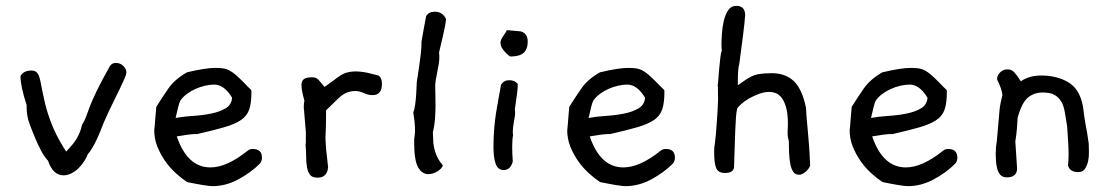

<svg xmlns="http://www.w3.org/2000/svg" viewBox="-20 -598 3820 656"><path d="M412 -350Q411 -342 405.5 -329.5Q400 -317 390.5 -297Q381 -277 366.5 -248Q352 -219 334 -178Q305 -100 280 -71Q276 -60 268 -47.5Q260 -35 249 -24Q238 -13 224.5 -6Q211 1 197 1Q161 1 144 -49Q131 -63 120.5 -83Q110 -103 102 -122Q94 -141 88.5 -155Q83 -169 82 -172Q71 -200 71 -231V-239Q60 -273 55 -297Q50 -321 50 -338Q60 -357 88 -357Q98 -357 104 -352Q110 -347 113.5 -337.5Q117 -328 119.5 -313.5Q122 -299 126 -281Q134 -240 143.5 -210.5Q153 -181 163 -158.5Q173 -136 183.5 -117.5Q194 -99 206 -80Q220 -95 229 -106Q238 -117 243.5 -127Q249 -137 253 -147Q257 -157 260 -171Q270 -187 274.5 -200.5Q279 -214 287 -234.5Q295 -255 310.5 -287.5Q326 -320 356 -373Q363 -383 376 -383Q391 -383 401.5 -372.5Q412 -362 412 -350Z M869 -40Q837 -8 794 15Q751 38 706 38Q687 38 619 24Q601 12 581 -6Q561 -24 544.5 -47.5Q528 -71 517.5 -97.5Q507 -124 507 -153V-152Q508 -161 509 -173Q510 -184 511 -198.5Q512 -213 514 -233Q534 -265 555.5 -296Q577 -327 619 -351Q683 -366 715 -366Q730 -366 741.5 -364.5Q753 -363 763.5 -357.5Q774 -352 784.5 -343Q795 -334 810 -319Q821 -307 827 -301.5Q833 -296 836 -293Q839 -290 839 -288Q839 -286 839 -282Q839 -246 831.5 -224Q824 -202 803.5 -188Q783 -174 747 -163.5Q711 -153 654 -140H648Q630 -140 584 -132Q620 -26 699 -26Q755 -26 826 -83Q833 -89 844 -89Q875 -89 875 -59Q875 -49 869 -40ZM773 -264Q746 -309 712 -309Q697 -309 680 -305Q663 -301 647.5 -294Q632 -287 618.5 -277Q605 -267 596 -254Q592 -246 588.5 -231Q585 -216 580 -195Q607 -200 639.5 -202Q672 -204 701.5 -210Q731 -216 751 -228Q771 -240 773 -264Z M1273 -340Q1285 -332 1285 -312Q1285 -273 1253 -273Q1238 -273 1223 -280Q1208 -287 1194 -287Q1178 -287 1163.5 -281Q1149 -275 1131 -257L1094 -221V-200Q1094 -185 1093.5 -166.5Q1093 -148 1092 -127Q1093 -90 1101 -27Q1098 9 1065 9Q1047 9 1039.5 -0.5Q1032 -10 1029 -26Q1026 -42 1026 -62Q1026 -82 1024 -103Q1025 -108 1025 -115Q1025 -122 1025 -130V-146L1019 -219Q1018 -224 1018 -228Q1018 -232 1018 -236Q1018 -244 1020 -254Q1010 -290 1010 -307Q1010 -321 1018 -327.5Q1026 -334 1047 -334Q1061 -334 1069 -324.5Q1077 -315 1089 -301L1133 -333Q1150 -346 1164.5 -350Q1179 -354 1193 -354Q1214 -354 1237 -349Z M1504 -533Q1503 -522 1500 -506Q1497 -490 1493 -473.5Q1489 -457 1485.5 -442Q1482 -427 1480 -418Q1481 -413 1481 -409Q1481 -405 1481 -400Q1481 -392 1479 -379Q1477 -366 1474 -352Q1471 -338 1469 -325.5Q1467 -313 1467 -306Q1467 -296 1467.5 -277Q1468 -258 1468 -235.5Q1468 -213 1466 -189Q1464 -165 1459 -146Q1460 -134 1460 -122Q1460 -110 1462.5 -96.5Q1465 -83 1471.5 -67Q1478 -51 1493 -33Q1490 -22 1474.5 -12.5Q1459 -3 1443 -3Q1422 -3 1408.5 -26.5Q1395 -50 1395 -113Q1395 -124 1396.5 -132.5Q1398 -141 1398 -153Q1398 -178 1392 -213Q1396 -223 1398.5 -241Q1401 -259 1402 -276.5Q1403 -294 1403.5 -306.5Q1404 -319 1404 -318Q1404 -319 1406.5 -334Q1409 -349 1412 -370Q1415 -391 1417.5 -412.5Q1420 -434 1420 -447V-455Q1423 -473 1427 -495Q1431 -517 1436 -543Q1445 -558 1466 -558Q1492 -558 1504 -533Z M1783 -456Q1783 -439 1777.5 -428.5Q1772 -418 1763 -413Q1754 -408 1743.5 -406.5Q1733 -405 1723 -405Q1709 -415 1699.5 -427.5Q1690 -440 1690 -452Q1690 -461 1698 -472.5Q1706 -484 1712 -495L1758 -491Q1783 -485 1783 -456ZM1749 -311V-307Q1749 -298 1746.5 -277.5Q1744 -257 1739 -224Q1740 -219 1740 -210Q1740 -204 1736 -183Q1732 -162 1732 -147Q1732 -144 1732.5 -141Q1733 -138 1733 -136Q1730 -122 1730 -96Q1730 -85 1730.5 -72.5Q1731 -60 1732 -46Q1724 -17 1701 -17Q1681 -17 1673.5 -38.5Q1666 -60 1666 -95Q1666 -130 1668.5 -159Q1671 -188 1675 -213.5Q1679 -239 1683.5 -262.5Q1688 -286 1692 -309Q1702 -324 1720 -324Q1739 -324 1749 -311Z M2280 -40Q2248 -8 2205 15Q2162 38 2117 38Q2098 38 2030 24Q2012 12 1992 -6Q1972 -24 1955.5 -47.5Q1939 -71 1928.5 -97.5Q1918 -124 1918 -153V-152Q1919 -161 1920 -173Q1921 -184 1922 -198.5Q1923 -213 1925 -233Q1945 -265 1966.5 -296Q1988 -327 2030 -351Q2094 -366 2126 -366Q2141 -366 2152.5 -364.5Q2164 -363 2174.5 -357.5Q2185 -352 2195.5 -343Q2206 -334 2221 -319Q2232 -307 2238 -301.5Q2244 -296 2247 -293Q2250 -290 2250 -288Q2250 -286 2250 -282Q2250 -246 2242.5 -224Q2235 -202 2214.5 -188Q2194 -174 2158 -163.5Q2122 -153 2065 -140H2059Q2041 -140 1995 -132Q2031 -26 2110 -26Q2166 -26 2237 -83Q2244 -89 2255 -89Q2286 -89 2286 -59Q2286 -49 2280 -40ZM2184 -264Q2157 -309 2123 -309Q2108 -309 2091 -305Q2074 -301 2058.5 -294Q2043 -287 2029.5 -277Q2016 -267 2007 -254Q2003 -246 1999.5 -231Q1996 -216 1991 -195Q2018 -200 2050.5 -202Q2083 -204 2112.5 -210Q2142 -216 2162 -228Q2182 -240 2184 -264Z M2748 -32Q2744 -21 2732.5 -11Q2721 -1 2710 -1Q2697 -1 2690 -11.5Q2683 -22 2680 -38.5Q2677 -55 2676 -76Q2675 -97 2675 -118Q2671 -128 2671 -144Q2671 -151 2671.5 -159.5Q2672 -168 2672 -174Q2672 -209 2666 -230.5Q2660 -252 2650.5 -264Q2641 -276 2630 -280Q2619 -284 2609 -284Q2591 -284 2572.5 -277Q2554 -270 2538.5 -261Q2523 -252 2512.5 -242.5Q2502 -233 2499 -228Q2496 -217 2494.5 -196.5Q2493 -176 2492 -149Q2491 -122 2490 -90.5Q2489 -59 2488 -26Q2485 -7 2457 -7Q2434 -7 2427 -23.5Q2420 -40 2420 -80Q2420 -90 2420.5 -94Q2421 -98 2422.5 -108Q2424 -118 2426 -139.5Q2428 -161 2431 -208Q2432 -230 2433 -247Q2434 -264 2433 -277Q2433 -288 2433 -295Q2433 -302 2432 -307Q2433 -308 2434 -324.5Q2435 -341 2437 -361Q2439 -381 2441 -399.5Q2443 -418 2446 -425Q2446 -430 2445.5 -434Q2445 -438 2445 -443Q2445 -459 2446.5 -482.5Q2448 -506 2453 -527Q2458 -548 2468 -563Q2478 -578 2496 -578Q2525 -578 2526 -547Q2524 -518 2519 -480Q2514 -442 2506 -380Q2501 -365 2501 -325V-307Q2503 -308 2510 -313Q2517 -318 2526.5 -324.5Q2536 -331 2547 -336.5Q2558 -342 2568 -344Q2591 -348 2616 -348Q2664 -348 2692.5 -320.5Q2721 -293 2734 -229Q2735 -205 2736.5 -190Q2738 -175 2739.5 -156.5Q2741 -138 2743.5 -110Q2746 -82 2748 -32Z M3245 -40Q3213 -8 3170 15Q3127 38 3082 38Q3063 38 2995 24Q2977 12 2957 -6Q2937 -24 2920.5 -47.5Q2904 -71 2893.5 -97.5Q2883 -124 2883 -153V-152Q2884 -161 2885 -173Q2886 -184 2887 -198.5Q2888 -213 2890 -233Q2910 -265 2931.5 -296Q2953 -327 2995 -351Q3059 -366 3091 -366Q3106 -366 3117.5 -364.5Q3129 -363 3139.5 -357.5Q3150 -352 3160.5 -343Q3171 -334 3186 -319Q3197 -307 3203 -301.5Q3209 -296 3212 -293Q3215 -290 3215 -288Q3215 -286 3215 -282Q3215 -246 3207.5 -224Q3200 -202 3179.5 -188Q3159 -174 3123 -163.5Q3087 -153 3030 -140H3024Q3006 -140 2960 -132Q2996 -26 3075 -26Q3131 -26 3202 -83Q3209 -89 3220 -89Q3251 -89 3251 -59Q3251 -49 3245 -40ZM3149 -264Q3122 -309 3088 -309Q3073 -309 3056 -305Q3039 -301 3023.5 -294Q3008 -287 2994.5 -277Q2981 -267 2972 -254Q2968 -246 2964.5 -231Q2961 -216 2956 -195Q2983 -200 3015.5 -202Q3048 -204 3077.5 -210Q3107 -216 3127 -228Q3147 -240 3149 -264Z M3700 -106V-98Q3700 -93 3700.5 -78.5Q3701 -64 3698 -49Q3695 -34 3687.5 -22Q3680 -10 3664 -10Q3635 -10 3629 -33Q3630 -41 3630.5 -50.5Q3631 -60 3631 -71Q3631 -90 3629.5 -114Q3628 -138 3626 -167L3618 -215Q3614 -239 3605 -252.5Q3596 -266 3585 -272.5Q3574 -279 3562.5 -280.5Q3551 -282 3543 -282Q3513 -282 3492 -264.5Q3471 -247 3457 -196Q3456 -179 3454.5 -159Q3453 -139 3449 -115Q3451 -79 3455 -23Q3455 8 3420 8Q3406 8 3398.5 0Q3391 -8 3387.5 -20.5Q3384 -33 3383 -47Q3382 -61 3382 -73Q3382 -84 3383 -95Q3384 -106 3386 -118L3395 -221Q3396 -232 3398.5 -245Q3401 -258 3405 -274Q3402 -296 3387 -326V-330Q3387 -341 3397.5 -351Q3408 -361 3422 -361Q3436 -361 3445 -351.5Q3454 -342 3468 -320Q3476 -327 3494.5 -333.5Q3513 -340 3537 -340Q3591 -340 3630 -317Q3669 -294 3680 -235Q3683 -212 3685 -197.5Q3687 -183 3689.5 -170.5Q3692 -158 3694.5 -143.5Q3697 -129 3700 -106Z"/></svg>

Font: Gaegu
Style: Accents-Regular
Weight: 400
Designer: JIKJI
Foundry: JIKJI
Version: Version 1.00